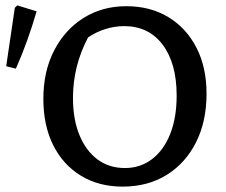

<svg xmlns="http://www.w3.org/2000/svg" viewBox="-20 -683 841 713"><path d="M435 10Q347 10 280.5 -30.5Q214 -71 177.5 -144Q141 -217 141 -316Q141 -418 181 -495.5Q221 -573 290.5 -616.5Q360 -660 449 -660Q538 -660 605 -619.5Q672 -579 709.5 -506Q747 -433 747 -335Q747 -232 708 -154.5Q669 -77 599 -33.5Q529 10 435 10ZM444 -59Q501 -59 544.5 -92Q588 -125 612 -185.5Q636 -246 636 -328Q636 -448 584 -517Q532 -586 441 -586Q407 -586 372.5 -575.5Q338 -565 307 -544Q251 -438 251 -319Q251 -240 275 -181.5Q299 -123 342 -91Q385 -59 444 -59ZM39 -428 3 -437 35 -654 44 -663 116 -641Q100 -586 81 -533Q62 -480 39 -428Z"/></svg>

Font: Piazzolla Medium
Style: Regular
Weight: 500
Designer: Juan Pablo del Peral
Foundry: Huerta Tipografica
Version: Version 1.330